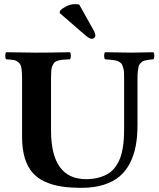

<svg xmlns="http://www.w3.org/2000/svg" viewBox="-20 -900 772 930"><path d="M227.1 -522V-269Q227.1 -32.2 397 -32.2Q432.1 -32.2 460.2 -40.3Q488.3 -48.3 507.3 -61Q526.4 -73.7 540.3 -93.5Q554.2 -113.3 561.8 -133.3Q569.3 -153.3 574 -179.7Q578.6 -206.1 579.8 -227.8Q581.1 -249.5 581.1 -276.9V-522Q581.1 -538.1 580.6 -549.6Q580.1 -561 577.1 -570.3Q574.2 -579.6 572 -585.7Q569.8 -591.8 563.2 -596.4Q556.6 -601.1 551.8 -603.5Q546.9 -606 535.2 -607.9Q523.4 -609.9 514.9 -610.6Q506.3 -611.3 488.8 -612.8Q484.4 -617.2 484.4 -629.9Q484.4 -642.6 488.8 -647Q580.6 -645 616.2 -645Q645 -645 723.1 -647Q727.5 -642.6 727.5 -629.9Q727.5 -617.2 723.1 -612.8Q707 -611.3 700 -610.4Q692.9 -609.4 682.4 -606.9Q671.9 -604.5 667.7 -600.8Q663.6 -597.2 658 -590.8Q652.3 -584.5 650.6 -575.2Q648.9 -565.9 647.5 -553Q646 -540 646 -522V-294.9Q646 -239.7 637.7 -194.6Q629.4 -149.4 609.9 -110.8Q590.3 -72.3 559.8 -46.1Q529.3 -20 482.7 -5.1Q436 9.8 376 9.8Q320.3 9.8 278.1 3.4Q235.8 -2.9 198.7 -19.5Q161.6 -36.1 137.7 -63.5Q113.8 -90.8 100.3 -134Q86.9 -177.2 86.9 -235.8V-522Q86.9 -553.7 83.7 -571Q80.6 -588.4 70.3 -597.4Q60.1 -606.4 47.9 -608.9Q35.6 -611.3 9.8 -612.8Q5.4 -617.2 5.4 -629.9Q5.4 -642.6 9.8 -647Q109.4 -645 155.8 -645Q221.2 -645 318.8 -647Q323.2 -642.6 323.2 -629.9Q323.2 -617.2 318.8 -612.8Q296.9 -611.8 284.9 -610.8Q272.9 -609.9 261 -606.4Q249 -603 243.9 -597.7Q238.8 -592.3 234.1 -581.8Q229.5 -571.3 228.3 -557.4Q227.1 -543.5 227.1 -522ZM363.8 -877.9 433.1 -753.9Q441.9 -738.3 441.9 -728Q441.9 -721.7 436.8 -716.8Q431.6 -711.9 424.8 -711.9Q412.6 -711.9 390.1 -731.9L269 -836.9L271 -848.1Q279.8 -858.4 300.3 -869.1Q320.8 -879.9 344.2 -879.9Q356 -879.9 363.8 -877.9Z"/></svg>

Font: Common Serif
Style: Bold
Weight: 700
Designer: Philipp H. Poll, Khaled Hosny
Foundry: Stefan Peev, Context Ltd.
Version: Version 1.026